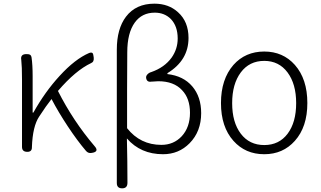

<svg xmlns="http://www.w3.org/2000/svg" viewBox="-20 -828 1752 1047"><path d="M449 -5Q402 -60 350 -138.5Q298 -217 261 -288Q231 -250 194 -193Q158 -140 154 -26V-24Q154 0 129 0Q100 0 100 -27V-197V-395Q100 -466 96 -501Q90 -533 124 -533Q137 -533 143 -530Q150 -526 152 -515Q158 -475 158 -412V-214H162Q225 -327 305 -414Q389 -506 466 -539Q480 -544 485 -538Q489 -533 491 -515Q494 -491 477 -484Q392 -444 296 -332Q379 -168 495 -32Q524 0 479 6Q461 9 449 -5Z M646 199Q617 199 617 170V-179V-557Q617 -671 667 -737Q721 -808 822 -808Q900 -808 951 -761Q1008 -710 1008 -621Q1008 -499 893 -429V-424Q980 -414 1028.5 -357Q1077 -300 1077 -211Q1077 -111 1014 -47Q955 13 869 13Q747 13 672 -73Q675 52 675 169Q675 199 646 199ZM860 -38Q927 -38 971 -85Q1016 -134 1016 -213Q1016 -291 973 -336Q928 -385 843 -385Q833 -385 810 -383Q808 -383 807 -383Q781 -378 777 -402Q775 -413 784 -422.5Q793 -432 805 -435Q877 -460 916 -514Q949 -561 949 -618Q949 -685 912 -724Q877 -759 824 -759Q754 -759 715 -705Q674 -648 674 -543Q674 -509 673.5 -440Q673 -371 673 -336Q673 -233 673 -129Q745 -38 860 -38Z M1421 13Q1318 13 1253 -60Q1185 -136 1185 -266Q1185 -396 1253 -474Q1318 -547 1421 -547Q1523 -547 1588 -474Q1656 -397 1656 -266Q1656 -136 1588 -60Q1523 13 1421 13ZM1421 -37Q1502 -37 1548.5 -99Q1595 -161 1595 -265.5Q1595 -370 1548 -433Q1501 -496 1421 -496Q1340 -496 1293 -433Q1246 -370 1246 -265.5Q1246 -161 1293 -99Q1340 -37 1421 -37Z"/></svg>

Font: GenSenRounded TW L
Style: Regular
Weight: 300
Version: Version 1.501;PS 1;hotconv 16.6.51;makeotf.lib2.5.65220